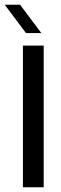

<svg xmlns="http://www.w3.org/2000/svg" viewBox="-46 -793 257 813"><path d="M51 0V-600H139V0ZM-26 -773H39L129 -653H64Z"/></svg>

Font: Big Shoulders Text Medium
Style: Regular
Weight: 500
Designer: Patric King
Foundry: XO Type Co
Version: Version 1.000; ttfautohint (v1.8.2)